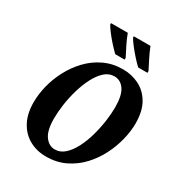

<svg xmlns="http://www.w3.org/2000/svg" viewBox="-218 -1085 1149 1238"><g transform="rotate(30 356.0 -466.5)"><path d="M310 11Q241 11 186 -19.5Q131 -50 99 -109Q67 -168 67 -254Q67 -313 83 -377.5Q99 -442 131.5 -503.5Q164 -565 211.5 -615Q259 -665 322 -695Q385 -725 462 -725Q527 -725 582.5 -697Q638 -669 671.5 -611Q705 -553 705 -462Q705 -406 689.5 -342Q674 -278 642.5 -215.5Q611 -153 563.5 -102Q516 -51 452.5 -20Q389 11 310 11ZM336 -57Q377 -57 409.5 -86.5Q442 -116 466.5 -164Q491 -212 507 -269Q523 -326 531 -383Q539 -440 539 -486Q539 -575 510.5 -616.5Q482 -658 436 -658Q395 -658 363 -628.5Q331 -599 306.5 -551Q282 -503 265.5 -446Q249 -389 241 -332Q233 -275 233 -229Q233 -139 263 -98Q293 -57 336 -57ZM539 -784Q519 -802 493.5 -830.5Q468 -859 445.5 -888Q423 -917 414 -934V-944H538Q551 -910 571 -870Q591 -830 608 -797V-784ZM368 -784Q349 -802 323 -830.5Q297 -859 275 -888Q253 -917 244 -934V-944H369Q381 -910 401 -870Q421 -830 438 -797V-784Z"/></g></svg>

Font: Noto Serif Condensed ExtraBold
Style: Italic
Weight: 800
Width: 3
Italic angle: -12°
Designer: Monotype Design Team
Foundry: Monotype Imaging Inc.
Version: Version 2.014; ttfautohint (v1.8.4.7-5d5b)